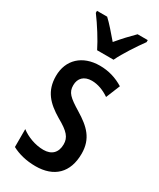

<svg xmlns="http://www.w3.org/2000/svg" viewBox="-198 -829 745 901"><g transform="rotate(30 174.5 -378.0)"><path d="M139 -606H228C249 -651 292 -715 321 -755V-766H266C235 -735 216 -715 183 -676C154 -710 125 -744 101 -766H46V-755C79 -711 118 -649 139 -606ZM319 -149C319 -231 274 -272 207 -313C143 -352 124 -369 124 -408C124 -446 148 -470 190 -470C223 -470 256 -457 285 -437L316 -513C277 -537 235 -550 187 -550C93 -550 32 -493 32 -405C32 -323 75 -280 142 -240C205 -205 224 -182 224 -145C224 -100 198 -75 154 -75C109 -75 63 -93 32 -117V-20C65 -2 109 10 160 10C260 10 319 -46 319 -149Z"/></g></svg>

Font: Noto Sans Arabic ExtCond Med
Style: Regular
Weight: 500
Width: 2
Designer: Monotype Design Team, Nadine Chahine, Nizar Qandah and Khaled Hosny
Foundry: Monotype Imaging Inc.
Version: Version 2.012